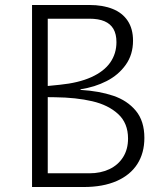

<svg xmlns="http://www.w3.org/2000/svg" viewBox="-20 -750 660 770"><path d="M108.5 0V-730H171.5V0ZM513.5 -587Q513.5 -531 484.2 -490Q455 -449 407.5 -424.8Q360 -400.5 303 -392V-389.5Q378 -385 434.2 -366Q490.5 -347 524.8 -305.8Q559 -264.5 559 -197Q559 -136.5 530.8 -92.2Q502.5 -48 447.8 -24Q393 0 315.5 0H151V-55H338.5Q383.5 -55 418.5 -71.5Q453.5 -88 473.5 -119.5Q493.5 -151 493.5 -194.5Q493.5 -256 454 -292.5Q414.5 -329 350 -344Q285.5 -359 201.5 -360L164 -360.5L164.5 -404.5L219.5 -410Q295 -417.5 346 -440.5Q397 -463.5 422 -499.2Q447 -535 447 -581Q447 -613 435 -633.8Q423 -654.5 399 -664.8Q375 -675 338.5 -675H151V-730H338.5Q392.5 -730 431.8 -714.2Q471 -698.5 492.2 -666.5Q513.5 -634.5 513.5 -587Z"/></svg>

Font: Monaspace Argon Var ExtraLight
Style: Regular
Weight: 200
Designer: Riley Cran and the Lettermatic Team
Version: Version 1.200 (Monaspace Argon Var)